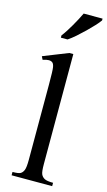

<svg xmlns="http://www.w3.org/2000/svg" viewBox="-144 -1006 586 1053"><g transform="rotate(15 149.5 -479.5)"><path d="M194.9 -729.7V-106.2Q194.9 -62.6 201 -48.5Q207.2 -34.4 221 -26.7Q234.9 -19 270.3 -19V0H40V-19Q72.8 -19 84.4 -25.1Q95.9 -31.3 102.6 -47.2Q109.2 -63.1 109.2 -106.2V-533.8Q109.2 -613.8 105.9 -632.1Q102.6 -650.3 94.6 -656.4Q86.7 -662.6 73.8 -662.6Q61.5 -662.6 40 -655.9L31.3 -673.8L171.8 -729.7ZM105.6 -811.8Q116.9 -826.2 128.7 -844.6Q140.5 -863.1 152.1 -883.1Q163.6 -903.1 174.1 -922.8Q184.6 -942.6 192.3 -959H299.5V-948.7Q290.3 -935.4 272.1 -915.6Q253.8 -895.9 231.8 -874.4Q209.7 -852.8 186.7 -832.6Q163.6 -812.3 143.6 -799H105.6Z"/></g></svg>

Font: MM Jasmine
Style: Regular
Weight: 400
Designer: Khon Soe Zaw Thu
Version: Version 1.00 July 11, 2016, initial release